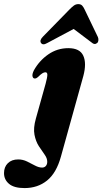

<svg xmlns="http://www.w3.org/2000/svg" viewBox="-140 -698 510 955"><path d="M274.5 -320 163 81Q140.5 162.5 94 200Q47.5 237.5 -18 237.5Q-70 237.5 -95 216.5Q-120 195.5 -120 163Q-120 132.5 -101 113.8Q-82 95 -49.5 95Q-26.5 95 -5.5 105.2Q15.5 115.5 34.2 125.5Q53 135.5 69.5 135.5Q81 135.5 88 127.5Q95 119.5 95 106.5Q95 89 81.8 70.8Q68.5 52.5 53.2 29Q38 5.5 31.5 -27.8Q25 -61 38.5 -108.5L87 -282Q95.5 -313.5 95.5 -326Q95.5 -338.5 85.5 -338.5Q79 -338.5 70.8 -333.5Q62.5 -328.5 48.5 -314.5Q44 -311 40.8 -309.2Q37.5 -307.5 33 -307.5Q24.5 -307.5 21.8 -318Q19 -328.5 28.5 -348Q55.5 -396.5 100.2 -427.5Q145 -458.5 200 -458.5Q257 -458.5 274.2 -421Q291.5 -383.5 274.5 -320ZM95 -484Q72.9 -471 63.9 -484.5Q55.4 -497.5 73.8 -516L204.8 -650Q216.9 -662.5 227 -670Q237.2 -677.5 249.3 -677.5Q261.9 -677.5 268.7 -670.2Q275.4 -663 281.3 -650L347 -513.5Q350.6 -505 349.2 -496.2Q347.9 -487.5 343.8 -484.5Q330.3 -473 315.9 -486.5L226.4 -554Z"/></svg>

Font: Fraunces 144pt Soft Black
Style: Italic
Weight: 900
Italic angle: -16°
Version: Version 1.000;[b76b70a41]